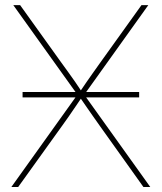

<svg xmlns="http://www.w3.org/2000/svg" viewBox="-20 -748 647 768"><path d="M70.3 -358.4V-379.9H536.6V-358.4ZM25.4 0 295.4 -377.4V-361.3L33.2 -727.5H60.5L223.6 -500Q238.3 -480 252.4 -460.2Q266.6 -440.4 280.8 -420.2Q294.9 -399.9 308.6 -378.9H298.3Q312.5 -399.9 326.4 -420.2Q340.3 -440.4 354.5 -460.2Q368.7 -480 382.8 -500L545.9 -727.5H573.2L311 -360.8V-377.4L581.1 0H553.7L380.9 -242.2Q367.2 -261.7 353.5 -281Q339.8 -300.3 326.2 -320.1Q312.5 -339.8 298.8 -359.9H308.1Q294.4 -339.8 281 -320.1Q267.6 -300.3 254.2 -281Q240.7 -261.7 226.6 -242.2L52.7 0Z"/></svg>

Font: Inter 20pt Thin
Style: Regular
Weight: 250
Version: Version 4.001;git-66647c0bb